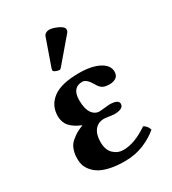

<svg xmlns="http://www.w3.org/2000/svg" viewBox="-171 -775 785 876"><g transform="rotate(-30 221.5 -336.5)"><path d="M43.9 -106Q43.9 -119.1 44.7 -127.4Q45.4 -135.7 50.3 -151.9Q55.2 -168 64.5 -179.7Q73.7 -191.4 93.3 -205.1Q112.8 -218.8 140.1 -229V-230Q101.1 -246.1 82.5 -267.6Q64 -289.1 64 -321.8Q64 -376.5 107.4 -410.2Q150.9 -443.8 245.1 -443.8Q311 -443.8 350.6 -423.1Q390.1 -402.3 390.1 -369.1Q390.1 -347.2 376 -338.1Q361.8 -329.1 342.8 -329.1Q316.9 -329.1 304.4 -337.6Q292 -346.2 283.2 -362.8Q261.2 -401.9 238.8 -401.9Q185.1 -401.9 185.1 -335Q185.1 -290 200.7 -267.6Q216.3 -245.1 241.2 -245.1Q248.5 -245.1 268.6 -247.6Q288.6 -250 292 -250Q341.8 -250 341.8 -227.1Q341.8 -200.2 291 -200.2Q287.1 -200.2 267.3 -203.1Q247.6 -206.1 240.2 -206.1Q209 -206.1 191.4 -183.8Q173.8 -161.6 173.8 -121.1Q173.8 -80.1 195.8 -59.1Q217.8 -38.1 248 -38.1Q306.6 -38.1 377.9 -86.9Q395.5 -79.1 403.8 -55.2Q373.5 -28.3 328.1 -9.3Q282.7 9.8 227.1 9.8Q185.1 9.8 152.1 2.7Q119.1 -4.4 99.4 -15.9Q79.6 -27.3 66.7 -43Q53.7 -58.6 48.8 -74Q43.9 -89.4 43.9 -106ZM226.1 -683.1Q244.1 -683.1 270.5 -670.9Q296.9 -658.7 296.9 -645Q296.9 -635.7 292 -629.9L188 -507.8Q182.1 -500 176.8 -500Q169.9 -500 158.4 -504.6Q147 -509.3 147 -514.2Q147 -520 147.9 -522.9L198.2 -666Q201.2 -673.8 209.2 -678.5Q217.3 -683.1 226.1 -683.1Z"/></g></svg>

Font: Common Serif
Style: Bold
Weight: 700
Designer: Philipp H. Poll, Khaled Hosny
Foundry: Stefan Peev, Context Ltd.
Version: Version 1.026